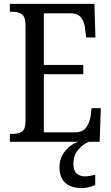

<svg xmlns="http://www.w3.org/2000/svg" viewBox="-20 -734 576 994"><path d="M31 0V-41H47Q76 -41 94 -53Q112 -65 112 -108V-601Q112 -648 93 -660.5Q74 -673 47 -673H31V-714H469L474 -540H426L421 -582Q419 -615 402 -640Q385 -665 346 -665H207V-398H411V-350H207V-49H367Q408 -49 426 -74Q444 -99 449 -132L454 -174H502L496 0ZM406 240Q350 240 319 213.5Q288 187 288 130Q288 83 318.5 46.5Q349 10 388 0H440Q413 10 386.5 39Q360 68 360 115Q360 149 377 164Q394 179 419 179Q440 179 473 171V224Q459 231 439 235.5Q419 240 406 240Z"/></svg>

Font: Noto Serif Ethiopic Condensed
Style: Regular
Weight: 400
Width: 3
Designer: Monotype Design Team
Foundry: Monotype Imaging Inc.
Version: Version 2.102; ttfautohint (v1.8.4.7-5d5b)